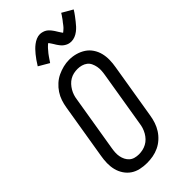

<svg xmlns="http://www.w3.org/2000/svg" viewBox="-297 -1048 1129 1129"><g transform="rotate(-45 267.5 -483.0)"><path d="M202 8Q174 8 147 2Q120 -4 98.5 -18.5Q77 -33 62 -55.5Q47 -78 40.5 -104Q34 -130 34.5 -158Q35 -186 40 -214L97 -559Q101 -584 109 -608Q117 -632 131.5 -654Q146 -676 166 -694Q186 -712 209.5 -723Q233 -734 257.5 -740Q282 -746 307 -746Q335 -746 361.5 -738.5Q388 -731 410 -716.5Q432 -702 447 -679.5Q462 -657 468.5 -631Q475 -605 474.5 -577Q474 -549 469 -521L412 -176Q408 -151 400 -127Q392 -103 378 -81Q364 -59 344 -41Q324 -23 300.5 -12Q277 -1 252 3.5Q227 8 202 8ZM204 -62Q220 -62 236 -65.5Q252 -69 267 -77Q282 -85 294 -97.5Q306 -110 314.5 -125Q323 -140 328 -155.5Q333 -171 335 -187L392 -532Q395 -549 396 -566Q397 -583 394 -599Q391 -615 384 -630Q377 -645 364.5 -654.5Q352 -664 336 -668.5Q320 -673 303 -673Q287 -673 271 -669.5Q255 -666 240.5 -657.5Q226 -649 214.5 -636.5Q203 -624 194.5 -609.5Q186 -595 181 -579.5Q176 -564 174 -548L117 -203Q114 -186 113 -169Q112 -152 115 -136Q118 -120 125 -106Q132 -92 143.5 -81.5Q155 -71 171 -66.5Q187 -62 204 -62ZM214 -811 149 -849Q160 -867 170.5 -882Q181 -897 191 -909Q201 -921 210.5 -931Q220 -941 233 -951Q246 -961 261 -967.5Q276 -974 292 -974Q297 -974 302.5 -973Q308 -972 313 -970.5Q318 -969 323 -967Q328 -965 332.5 -962Q337 -959 340.5 -956Q344 -953 347.5 -949.5Q351 -946 354.5 -941.5Q358 -937 361 -933Q364 -929 367 -924.5Q370 -920 372 -916.5Q374 -913 377.5 -907.5Q381 -902 384 -897.5Q387 -893 389 -890Q391 -887 394 -883Q398 -886 401 -888.5Q404 -891 409 -895.5Q414 -900 415.5 -901.5Q417 -903 419.5 -906Q422 -909 424.5 -912Q427 -915 429.5 -918.5Q432 -922 435 -926Q438 -930 441.5 -934Q445 -938 448 -942.5Q451 -947 454.5 -952Q458 -957 462 -962.5Q466 -968 469 -974L535 -936Q524 -918 513 -903.5Q502 -889 492.5 -877Q483 -865 473.5 -854.5Q464 -844 451 -834Q438 -824 423 -818Q408 -812 392 -812Q386 -812 379.5 -813Q373 -814 367.5 -816Q362 -818 356.5 -821Q351 -824 346 -827.5Q341 -831 337 -835Q333 -839 329 -844Q325 -849 321.5 -854Q318 -859 315 -863.5Q312 -868 309 -873.5Q306 -879 302 -884.5Q298 -890 295.5 -894Q293 -898 290 -902Q286 -900 283 -897.5Q280 -895 275 -890Q270 -885 268.5 -883.5Q267 -882 264.5 -879Q262 -876 259.5 -873Q257 -870 254 -866.5Q251 -863 248 -859.5Q245 -856 242 -851.5Q239 -847 235.5 -842.5Q232 -838 229 -833Q226 -828 222 -822.5Q218 -817 214 -811Z"/></g></svg>

Font: Iosevka Gothic
Style: Italic
Weight: 400
Italic angle: -9°
Monospace: yes
Designer: Belleve Invis
Foundry: Belleve Invis
Version: Version 15.5.1; ttfautohint (v1.8.4)